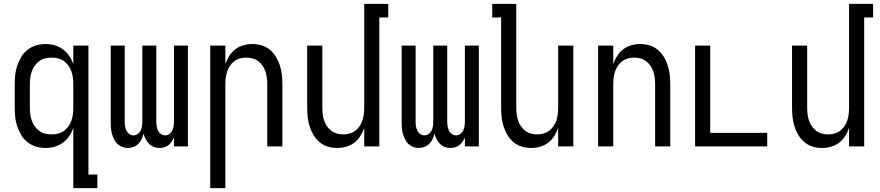

<svg xmlns="http://www.w3.org/2000/svg" viewBox="-20 -755 4540 990"><path d="M246 -62Q263 -62 279.5 -66Q296 -70 309.5 -80Q323 -90 333 -104Q343 -118 348.5 -134Q354 -150 356 -166.5Q358 -183 358 -200V-320Q358 -337 356 -353.5Q354 -370 348.5 -386Q343 -402 333 -416Q323 -430 309.5 -440Q296 -450 279.5 -454Q263 -458 246 -458Q229 -458 212.5 -454Q196 -450 182.5 -440Q169 -430 159 -416Q149 -402 143.5 -386Q138 -370 136 -353.5Q134 -337 134 -320V-200Q134 -183 136 -166.5Q138 -150 143.5 -134Q149 -118 159 -104Q169 -90 182.5 -80Q196 -70 212.5 -66Q229 -62 246 -62ZM358 215V-96Q350 -73 336.5 -53Q323 -33 304 -19Q285 -5 262 1.5Q239 8 215 8Q190 8 166 1Q142 -6 122.5 -21.5Q103 -37 90 -58Q77 -79 69 -102.5Q61 -126 58.5 -150.5Q56 -175 56 -200V-320Q56 -345 58.5 -369.5Q61 -394 69 -417.5Q77 -441 90 -462Q103 -483 122.5 -498.5Q142 -514 166 -521Q190 -528 215 -528Q239 -528 262 -521.5Q285 -515 304 -501Q323 -487 336.5 -467Q350 -447 358 -424V-520H436V145H482V215Z M639 8Q624 8 610 2.5Q596 -3 585 -13.5Q574 -24 567.5 -38Q561 -52 557 -66.5Q553 -81 552 -96Q551 -111 551 -126V-520H623V-126Q623 -115 625 -103Q627 -91 632 -81Q637 -71 647 -64Q657 -57 668 -57Q680 -57 690 -64Q700 -71 705 -81Q710 -91 712 -103Q714 -115 714 -126V-520H786V-126Q786 -115 788 -103Q790 -91 795 -81Q800 -71 810 -64Q820 -57 832 -57Q843 -57 853 -64Q863 -71 868 -81Q873 -91 875 -103Q877 -115 877 -126V-520H949V0H877V-46Q872 -35 865 -24.5Q858 -14 848.5 -6.5Q839 1 827 4.5Q815 8 802 8Q787 8 773 2.5Q759 -3 748.5 -13.5Q738 -24 731 -38Q724 -52 720 -66Q717 -52 710.5 -38Q704 -24 693.5 -13.5Q683 -3 668.5 2.5Q654 8 639 8Z M1064 215V-520H1142V-425Q1150 -447 1162.5 -467Q1175 -487 1193.5 -501Q1212 -515 1235 -521.5Q1258 -528 1281 -528Q1306 -528 1329.5 -521Q1353 -514 1372 -498Q1391 -482 1403.5 -461Q1416 -440 1423.5 -416.5Q1431 -393 1433.5 -368.5Q1436 -344 1436 -320V0H1358V-320Q1358 -337 1356 -353.5Q1354 -370 1349 -385.5Q1344 -401 1334.5 -415Q1325 -429 1312 -439Q1299 -449 1283 -453.5Q1267 -458 1250 -458Q1233 -458 1217 -453.5Q1201 -449 1188 -439Q1175 -429 1165.5 -415Q1156 -401 1151 -385.5Q1146 -370 1144 -353.5Q1142 -337 1142 -320V215Z M1719 8Q1694 8 1670.5 1Q1647 -6 1628 -22Q1609 -38 1596.5 -59Q1584 -80 1576.5 -103.5Q1569 -127 1566.5 -151.5Q1564 -176 1564 -200V-520H1642V-200Q1642 -183 1644 -166.5Q1646 -150 1651 -134.5Q1656 -119 1665.5 -105Q1675 -91 1688 -81Q1701 -71 1717 -66.5Q1733 -62 1750 -62Q1767 -62 1783 -66.5Q1799 -71 1812 -81Q1825 -91 1834.5 -105Q1844 -119 1849 -134.5Q1854 -150 1856 -166.5Q1858 -183 1858 -200V-735H1982V-665H1936V0H1858V-95Q1850 -73 1837.5 -53Q1825 -33 1806.5 -19Q1788 -5 1765 1.5Q1742 8 1719 8Z M2139 8Q2124 8 2110 2.5Q2096 -3 2085 -13.5Q2074 -24 2067.5 -38Q2061 -52 2057 -66.5Q2053 -81 2052 -96Q2051 -111 2051 -126V-520H2123V-126Q2123 -115 2125 -103Q2127 -91 2132 -81Q2137 -71 2147 -64Q2157 -57 2168 -57Q2180 -57 2190 -64Q2200 -71 2205 -81Q2210 -91 2212 -103Q2214 -115 2214 -126V-520H2286V-126Q2286 -115 2288 -103Q2290 -91 2295 -81Q2300 -71 2310 -64Q2320 -57 2332 -57Q2343 -57 2353 -64Q2363 -71 2368 -81Q2373 -91 2375 -103Q2377 -115 2377 -126V-520H2449V0H2377V-46Q2372 -35 2365 -24.5Q2358 -14 2348.5 -6.5Q2339 1 2327 4.5Q2315 8 2302 8Q2287 8 2273 2.5Q2259 -3 2248.5 -13.5Q2238 -24 2231 -38Q2224 -52 2220 -66Q2217 -52 2210.5 -38Q2204 -24 2193.5 -13.5Q2183 -3 2168.5 2.5Q2154 8 2139 8Z M2719 8Q2694 8 2670.5 1Q2647 -6 2628 -22Q2609 -38 2596.5 -59Q2584 -80 2576.5 -103.5Q2569 -127 2566.5 -151.5Q2564 -176 2564 -200V-665H2518V-735H2642V-200Q2642 -183 2644 -166.5Q2646 -150 2651 -134.5Q2656 -119 2665.5 -105Q2675 -91 2688 -81Q2701 -71 2717 -66.5Q2733 -62 2750 -62Q2767 -62 2783 -66.5Q2799 -71 2812 -81Q2825 -91 2834.5 -105Q2844 -119 2849 -134.5Q2854 -150 2856 -166.5Q2858 -183 2858 -200V-520H2936V0H2858V-95Q2850 -73 2837.5 -53Q2825 -33 2806.5 -19Q2788 -5 2765 1.5Q2742 8 2719 8Z M3064 0V-520H3142V-425Q3150 -447 3162.5 -467Q3175 -487 3193.5 -501Q3212 -515 3235 -521.5Q3258 -528 3281 -528Q3306 -528 3329.5 -521Q3353 -514 3372 -498Q3391 -482 3403.5 -461Q3416 -440 3423.5 -416.5Q3431 -393 3433.5 -368.5Q3436 -344 3436 -320V0H3358V-320Q3358 -337 3356 -353.5Q3354 -370 3349 -385.5Q3344 -401 3334.5 -415Q3325 -429 3312 -439Q3299 -449 3283 -453.5Q3267 -458 3250 -458Q3233 -458 3217 -453.5Q3201 -449 3188 -439Q3175 -429 3165.5 -415Q3156 -401 3151 -385.5Q3146 -370 3144 -353.5Q3142 -337 3142 -320V0Z M3564 0V-520H3642V-70H3936V0Z M4219 8Q4194 8 4170.5 1Q4147 -6 4128 -22Q4109 -38 4096.5 -59Q4084 -80 4076.5 -103.5Q4069 -127 4066.5 -151.5Q4064 -176 4064 -200V-520H4142V-200Q4142 -183 4144 -166.5Q4146 -150 4151 -134.5Q4156 -119 4165.5 -105Q4175 -91 4188 -81Q4201 -71 4217 -66.5Q4233 -62 4250 -62Q4267 -62 4283 -66.5Q4299 -71 4312 -81Q4325 -91 4334.5 -105Q4344 -119 4349 -134.5Q4354 -150 4356 -166.5Q4358 -183 4358 -200V-735H4482V-665H4436V0H4358V-95Q4350 -73 4337.5 -53Q4325 -33 4306.5 -19Q4288 -5 4265 1.5Q4242 8 4219 8Z"/></svg>

Font: Iosevka Fixed
Style: Regular
Weight: 400
Monospace: yes
Designer: Belleve Invis
Foundry: Belleve Invis
Version: Version 33.2.4